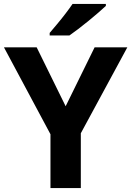

<svg xmlns="http://www.w3.org/2000/svg" viewBox="-20 -954 666 974"><path d="M313 -415 460 -714H626L390 -278V0H236V-273L0 -714H166ZM517 -924Q502 -910 479 -890Q456 -870 429 -848Q402 -826 376.5 -806.5Q351 -787 332 -774H232V-787Q248 -806 269.5 -831.5Q291 -857 312 -884.5Q333 -912 348 -934H517Z"/></svg>

Font: Noto Sans Khmer UI
Style: Bold
Weight: 700
Designer: Danh Hong and the Monotype Design Team
Foundry: Monotype Imaging Inc.
Version: Version 2.002; ttfautohint (v1.8.4.7-5d5b)